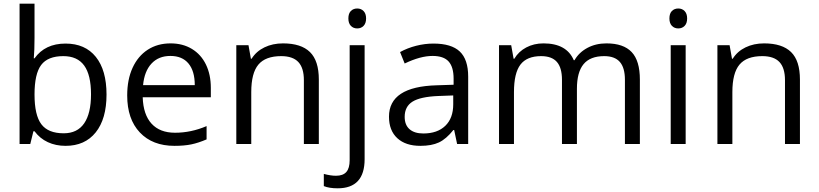

<svg xmlns="http://www.w3.org/2000/svg" viewBox="-20 -780 4434 1040"><path d="M167 -464H163Q167 -508 167 -575V-760H86V0H144L161 -69H167Q196 -30 239 -10Q282 10 335 10Q440 10 498.5 -63Q557 -136 557 -268Q557 -400 499 -472Q441 -544 335 -544Q224 -544 167 -464ZM473 -269Q473 -166 436 -112Q399 -58 325 -58Q241 -58 204 -107Q167 -156 167 -268Q167 -380 203 -428Q239 -476 323 -476Q399 -476 436 -425Q473 -374 473 -269Z M1099 -25V-97Q1015 -61 928 -61Q846 -61 801 -110Q756 -159 753 -253H1122V-304Q1122 -376 1095.5 -430.5Q1069 -485 1019.5 -515Q970 -545 904 -545Q833 -545 780 -510.5Q727 -476 698 -412.5Q669 -349 669 -263Q669 -135 737.5 -62.5Q806 10 925 10Q978 10 1016.5 2Q1055 -6 1099 -25ZM1035 -319H755Q762 -394 800.5 -435.5Q839 -477 903 -477Q967 -477 1001 -436Q1035 -395 1035 -319Z M1707 -349Q1707 -451 1659 -498Q1611 -545 1513 -545Q1457 -545 1412.5 -523.5Q1368 -502 1343 -462H1339L1326 -535H1260V0H1341V-281Q1341 -384 1379.5 -430Q1418 -476 1503 -476Q1566 -476 1596 -444Q1626 -412 1626 -346V0H1707Z M1915 -626Q1936 -626 1949.5 -640Q1963 -654 1963 -680Q1963 -706 1949.5 -720Q1936 -734 1915 -734Q1894 -734 1880.5 -720.5Q1867 -707 1867 -680Q1867 -654 1880.5 -640Q1894 -626 1915 -626ZM1955 82V-535H1874V88Q1874 131 1856 151.5Q1838 172 1800 172Q1771 172 1734 162V228Q1763 240 1809 240Q1955 240 1955 82Z M2516 -365Q2516 -458 2470.5 -501Q2425 -544 2328 -544Q2281 -544 2234 -532Q2187 -520 2147 -498L2172 -436Q2257 -477 2323 -477Q2383 -477 2410 -447Q2437 -417 2437 -354V-321L2346 -318Q2087 -311 2087 -148Q2087 -73 2132 -31.5Q2177 10 2257 10Q2318 10 2357.5 -8.5Q2397 -27 2436 -76H2440L2456 0H2516ZM2172 -147Q2172 -203 2214.5 -229.5Q2257 -256 2354 -260L2435 -263V-215Q2435 -140 2392 -98.5Q2349 -57 2273 -57Q2225 -57 2198.5 -80Q2172 -103 2172 -147Z M3446 -349Q3446 -451 3401.5 -498Q3357 -545 3265 -545Q3207 -545 3161.5 -520.5Q3116 -496 3092 -454H3088Q3049 -545 2924 -545Q2872 -545 2830.5 -523Q2789 -501 2766 -462H2762L2749 -535H2683V0H2764V-281Q2764 -384 2799 -430Q2834 -476 2911 -476Q2969 -476 2996.5 -444.5Q3024 -413 3024 -348V0H3105V-299Q3105 -389 3141 -432.5Q3177 -476 3253 -476Q3310 -476 3337.5 -444.5Q3365 -413 3365 -348V0H3446Z M3654 -626Q3675 -626 3688.5 -640Q3702 -654 3702 -680Q3702 -706 3688.5 -720Q3675 -734 3654 -734Q3633 -734 3619.5 -720.5Q3606 -707 3606 -680Q3606 -654 3619.5 -640Q3633 -626 3654 -626ZM3613 -535V0H3694V-535Z M4313 -349Q4313 -451 4265 -498Q4217 -545 4119 -545Q4063 -545 4018.5 -523.5Q3974 -502 3949 -462H3945L3932 -535H3866V0H3947V-281Q3947 -384 3985.5 -430Q4024 -476 4109 -476Q4172 -476 4202 -444Q4232 -412 4232 -346V0H4313Z"/></svg>

Font: OpenSansMMV
Style: Regular
Weight: 400
Designer: Steve Matteson
Foundry: Ascender Corporation
Version: Version 4.000